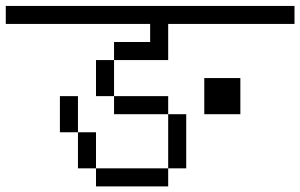

<svg xmlns="http://www.w3.org/2000/svg" viewBox="-20 -708 1040 665"><path d="M1000 -625V-687.5H0V-625H500V-562.5H375V-500H312.5Q312.5 -500 312.5 -375H375V-312.5H562.5V-125H312.5V-62.5H562.5V-125H625V-312.5H562.5V-375H375Q375 -375 375 -500H562.5Q562.5 -500 562.5 -625ZM312.5 -125Q312.5 -125 312.5 -250H250Q250 -250 250 -125ZM250 -250Q250 -250 250 -375H187.5Q187.5 -375 187.5 -250ZM687.5 -437.5Q687.5 -437.5 687.5 -312.5H812.5Q812.5 -312.5 812.5 -437.5Z"/></svg>

Font: UnifontExMono
Style: Regular
Weight: 500
Version: Version 15.0.06